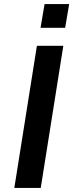

<svg xmlns="http://www.w3.org/2000/svg" viewBox="-20 -932 363 952"><path d="M51 0 163 -705H294L182 0ZM181 -794 201 -912H323L303 -794Z"/></svg>

Font: Nunito Sans 7pt SemiCondensed
Style: Bold Italic
Weight: 700
Width: 4
Italic angle: -9°
Designer: Vernon Adams
Foundry: Vernon Adams
Version: Version 3.101;gftools[0.9.27]